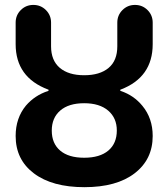

<svg xmlns="http://www.w3.org/2000/svg" viewBox="-20 -775 683 784"><path d="M457 -242.2Q457 -293 421.9 -323.2Q386.7 -353.5 323.7 -353.5Q260.7 -353.5 226.1 -323.7Q191.4 -293.9 191.4 -241.7Q191.4 -189.5 225.6 -160.2Q259.8 -130.9 323.7 -130.9Q387.7 -130.9 422.4 -160.2Q457 -189.5 457 -242.2ZM43.9 -594.7V-682.6Q43.9 -712.9 64.9 -733.9Q85.9 -754.9 116.2 -754.9Q146.5 -754.9 167.5 -733.9Q188.5 -712.9 188.5 -682.6V-585.9Q188.5 -528.3 224.1 -498Q259.8 -467.8 323.7 -467.8Q387.7 -467.8 423.3 -497.6Q459 -527.3 459 -585.9V-682.6Q459 -712.9 480 -733.9Q501 -754.9 531.2 -754.9Q561.5 -754.9 582.5 -733.9Q603.5 -712.9 603.5 -682.6V-594.7Q603.5 -459 472.7 -409.2Q470.7 -409.2 470.7 -406.7Q470.7 -404.3 473.6 -403.3Q526.4 -385.7 561.5 -342.8Q603.5 -292 603.5 -219.7Q603.5 -124 529.8 -67.4Q456.1 -10.7 324.7 -10.7Q193.4 -10.7 118.7 -66.9Q43.9 -123 43.9 -219.7Q43.9 -293 85.9 -343.8Q122.1 -385.7 175.8 -403.3Q178.7 -404.3 178.7 -406.7Q178.7 -409.2 176.8 -409.2Q43.9 -459 43.9 -594.7Z"/></svg>

Font: Gen Jyuu GothicX Bold
Style: Bold
Weight: 700
Designer: Ryoko NISHIZUKA (kana &amp; ideographs); Paul D. Hunt (Latin, Greek &amp; Cyrillic); Wenlong ZHANG (bopomofo); Sandoll C
Version: Version 1.058.20140828